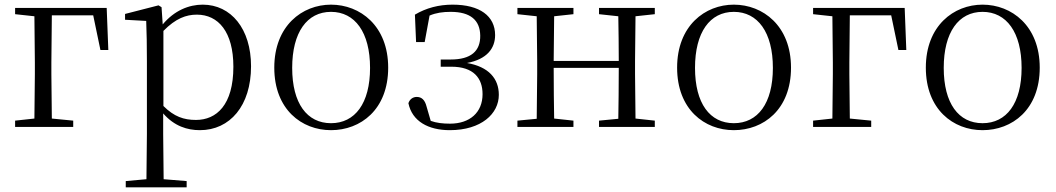

<svg xmlns="http://www.w3.org/2000/svg" viewBox="-20 -546 4543 826"><path d="M45 -485 128 -476 130 -277V-227L128 -36L45 -27V0H295V-27L203 -36L201 -227V-277L203 -480H381L412 -331H446L439 -512H45Z M840 14C969 14 1060 -91 1060 -261C1060 -422 974 -526 852 -526C793 -526 730 -501 680 -441L675 -515L662 -523L518 -486V-461L609 -456C611 -406 612 -351 612 -282V30L610 225L521 233V260H783V233L684 225L682 30V-58C730 -3 786 14 840 14ZM683 -413C736 -467 781 -483 827 -483C919 -483 984 -409 984 -259C984 -94 911 -30 823 -30C771 -30 729 -44 683 -90Z M1404 14C1531 14 1650 -74 1650 -255C1650 -435 1529 -526 1404 -526C1280 -526 1160 -435 1160 -255C1160 -75 1278 14 1404 14ZM1404 -16C1301 -16 1237 -101 1237 -254C1237 -407 1301 -495 1404 -495C1507 -495 1572 -407 1572 -254C1572 -101 1507 -16 1404 -16Z M1915 14C2051 14 2126 -57 2126 -138C2126 -208 2082 -259 1989 -275C2075 -291 2110 -338 2110 -395C2110 -477 2044 -526 1927 -526C1868 -526 1814 -512 1765 -483L1770 -365H1807L1828 -479C1856 -491 1885 -495 1919 -495C2004 -495 2045 -459 2046 -393C2047 -326 2006 -290 1919 -290H1876V-259H1922C2017 -259 2056 -210 2056 -141C2056 -62 2001 -14 1916 -14C1885 -14 1858 -17 1833 -26L1815 -88C1808 -116 1794 -129 1773 -129C1757 -129 1743 -120 1737 -102C1753 -24 1823 14 1915 14Z M2557 -485 2640 -476C2641 -422 2642 -343 2642 -284H2362L2364 -476L2447 -485V-512H2206V-485L2289 -476L2291 -285V-227L2289 -35L2206 -27V0H2447V-27L2364 -36C2363 -91 2362 -176 2362 -254H2642C2642 -176 2641 -91 2640 -35L2557 -27V0H2797V-27L2714 -36L2712 -227V-285L2714 -476L2797 -485V-512H2557Z M3137 14C3264 14 3383 -74 3383 -255C3383 -435 3262 -526 3137 -526C3013 -526 2893 -435 2893 -255C2893 -75 3011 14 3137 14ZM3137 -16C3034 -16 2970 -101 2970 -254C2970 -407 3034 -495 3137 -495C3240 -495 3305 -407 3305 -254C3305 -101 3240 -16 3137 -16Z M3478 -485 3561 -476 3563 -277V-227L3561 -36L3478 -27V0H3728V-27L3636 -36L3634 -227V-277L3636 -480H3814L3845 -331H3879L3872 -512H3478Z M4207 14C4334 14 4453 -74 4453 -255C4453 -435 4332 -526 4207 -526C4083 -526 3963 -435 3963 -255C3963 -75 4081 14 4207 14ZM4207 -16C4104 -16 4040 -101 4040 -254C4040 -407 4104 -495 4207 -495C4310 -495 4375 -407 4375 -254C4375 -101 4310 -16 4207 -16Z"/></svg>

Font: Noto Serif CJK SC Light
Style: Regular
Weight: 300
Designer: Ryoko NISHIZUKA 西塚涼子 (kana & ideographs); Frank Grießhammer (Latin, Greek & Cyrillic); Wenlong ZHANG 张文龙 (bopomofo); San
Foundry: Adobe
Version: Version 2.001;hotconv 1.1.0;makeotfexe 2.6.0